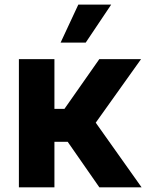

<svg xmlns="http://www.w3.org/2000/svg" viewBox="-20 -797 626 817"><path d="M60.4 0H211.6V-193.5H268.1L402.7 0H582.4L387.4 -274.9L580.3 -545.5H402.7L254.3 -333.8H211.6V-545.5H60.4ZM237.9 -615.8H344.8L453.1 -777.3H313.2Z"/></svg>

Font: Margiela Sans
Style: Bold
Weight: 700
Designer: Stefan Endress, Andreas Faust
Version: Version 1.100;FEAKit 1.0